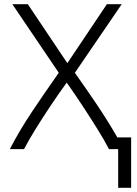

<svg xmlns="http://www.w3.org/2000/svg" viewBox="-20 -713 654 918"><path d="M545 185V0H501Q480 -41 447 -94Q414 -147 376 -205Q338 -263 299 -318Q261 -266 222 -207.5Q183 -149 149.5 -95Q116 -41 95 0H27Q73 -89 133.5 -179.5Q194 -270 261 -365L39 -693H113L302 -411L491 -693H562L338 -365Q394 -286 444.5 -211Q495 -136 541 -56H607V185Z"/></svg>

Font: Ubuntu Sans Light
Style: Regular
Weight: 300
Designer: Dalton Maag Ltd
Foundry: Dalton Maag Ltd
Version: Version 1.006; ttfautohint (v1.8.4.7-5d5b)